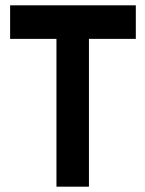

<svg xmlns="http://www.w3.org/2000/svg" viewBox="-20 -701 546 721"><path d="M192 -555H18V-681H490V-555H314V0H192Z"/></svg>

Font: Do Hyeon
Style: Regular
Weight: 400
Version: Version 1.001